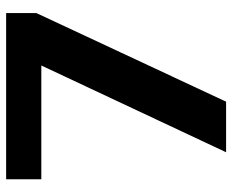

<svg xmlns="http://www.w3.org/2000/svg" viewBox="-84 -656 740 611"><g transform="rotate(-90 285.5 -350.0)"><path d="M423 -673 496 -588H21V-700H550V-604L268 0H107Z"/></g></svg>

Font: Pathway Extreme 8pt Thin 12pt
Style: Bold
Weight: 700
Version: Version 1.001;gftools[0.9.26]